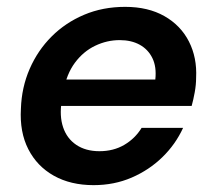

<svg xmlns="http://www.w3.org/2000/svg" viewBox="-20 -528 623 560"><path d="M253 12Q186 12 137 -15.5Q88 -43 62.5 -93Q37 -143 41 -211Q43 -273 66.5 -327Q90 -381 130.5 -421.5Q171 -462 225.5 -485Q280 -508 345 -508Q412 -508 459.5 -481Q507 -454 531 -407Q555 -360 552 -301Q552 -281 548 -259Q544 -237 539 -219H127L140 -296H433Q437 -333 424.5 -358.5Q412 -384 387.5 -397.5Q363 -411 329 -411Q292 -411 257.5 -394.5Q223 -378 198.5 -345Q174 -312 165 -262L160 -233Q153 -190 164 -157Q175 -124 202.5 -105.5Q230 -87 270 -87Q311 -87 342.5 -105.5Q374 -124 393 -155H514Q492 -107 453.5 -69.5Q415 -32 364 -10Q313 12 253 12Z"/></svg>

Font: DM Sans 28pt SemiBold
Style: Italic
Weight: 600
Italic angle: -10°
Version: Version 4.004;gftools[0.9.30]